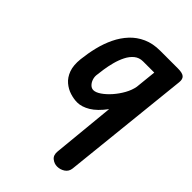

<svg xmlns="http://www.w3.org/2000/svg" viewBox="-284 -1124 1245 1245"><g transform="rotate(45 338.0 -502.0)"><path d="M483.5 0Q457.5 0 435.5 -17.5Q413.5 -35 417 -71.5L459 -502Q413 -440 367.8 -413Q322.5 -386 282 -386Q250.5 -386 216 -396.8Q181.5 -407.5 152.5 -432Q123.5 -456.5 108.2 -497.8Q93 -539 99.5 -600Q106 -659.5 120.2 -718Q134.5 -776.5 159.2 -828Q184 -879.5 220.8 -919Q257.5 -958.5 308.2 -981.2Q359 -1004 425.5 -1004H588.5Q629 -1004 644.5 -990.8Q660 -977.5 657 -947.5L564 -62.5Q560.5 -32 536.5 -16Q512.5 0 483.5 0ZM245 -598Q243.5 -578.5 250.5 -559.8Q257.5 -541 270.5 -528.8Q283.5 -516.5 300 -516.5Q321 -516.5 349.8 -536Q378.5 -555.5 406.8 -587.5Q435 -619.5 456 -657.2Q477 -695 483.5 -731.5L498.5 -876.5H396Q361 -876.5 336 -856Q311 -835.5 294.5 -802.5Q278 -769.5 268 -731.5Q258 -693.5 252.8 -658.2Q247.5 -623 245 -598Z"/></g></svg>

Font: Edu NSW ACT Cursive
Style: Regular
Weight: 400
Designer: Tina and Corey Anderson, Eben Sorkin, Mirko Velimirovic
Foundry: Sorkin Type Co.
Version: Version 2.000